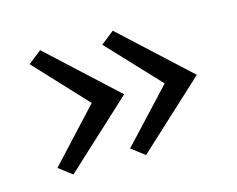

<svg xmlns="http://www.w3.org/2000/svg" viewBox="-61 -476 656 531"><g transform="rotate(-15 266.5 -211.0)"><path d="M491 -211 298 -33 260 -62 399 -211 260 -359 298 -389ZM283 -211 90 -33 52 -62 190 -211 52 -359 90 -389Z"/></g></svg>

Font: LXGW Bright GB
Style: Regular
Weight: 400
Designer: Christian Thalmann (Catharsis Fonts)
Foundry: LXGW / Christian Thalmann (Catharsis Fonts) / Fontworks Inc.
Version: Version 5.510